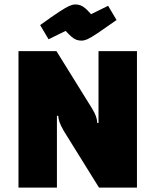

<svg xmlns="http://www.w3.org/2000/svg" viewBox="-20 -859 712 879"><path d="M64.6 0V-625H238.4L399.8 -365Q414 -342.2 419.4 -326.4Q424.8 -310.6 425 -296.1H431V-625H607V0H433.3L271.8 -260Q258.4 -283.5 252.7 -299.3Q247.1 -315.2 246.6 -328.9H240.6V0ZM352.9 -673Q340.8 -673 330.1 -676.8Q319.3 -680.6 307.8 -690.4Q296.3 -700.3 280.6 -717.6L202.4 -679.2L163.8 -744.2Q221 -785.4 251.5 -805.3Q282 -825.3 297.5 -831.9Q313 -838.6 324.6 -838.6Q337.4 -838.6 347.9 -834.8Q358.4 -831 369.7 -821.7Q380.9 -812.3 396.8 -794L475 -832.4L513.6 -767.4Q457.6 -727.7 427 -707.2Q396.4 -686.8 381 -679.9Q365.6 -673 352.9 -673Z"/></svg>

Font: Changa
Style: Regular
Weight: 400
Designer: Eduardo Rodriguez Tunni
Foundry: Eduardo Rodriguez Tunni
Version: Version 3.003